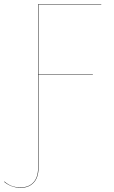

<svg xmlns="http://www.w3.org/2000/svg" viewBox="-51 -700 541 912"><path d="M132 -678V-347H390V-345H132V97Q132 143 109 167.5Q86 192 48 192Q3 192 -31 164L-30 162Q-14 176 4 183Q22 190 48 190Q86 190 108 166Q130 142 130 97V-680H430V-678Z"/></svg>

Font: FiraGO Two
Style: Regular
Weight: 100
Designer: bBox Type
Foundry: bBox Type GmbH
Version: Version 1.001